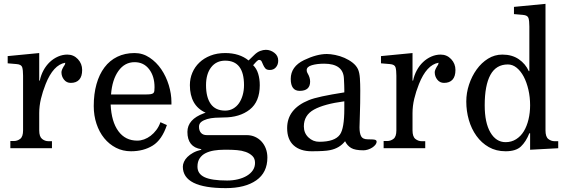

<svg xmlns="http://www.w3.org/2000/svg" viewBox="-20 -762 2915 987"><path d="M343.8 -335.9Q322.3 -335.9 309.1 -352.5Q295.9 -369.1 295.9 -390.6Q295.9 -401.4 307.6 -420.9Q313.5 -428.7 314.5 -433.1Q315.4 -437.5 315.4 -439.5Q253.9 -428.7 214.8 -330.1Q199.2 -291 190.4 -253.9Q181.6 -216.8 181.6 -180.7V-91.8Q181.6 -59.6 196.3 -47.9Q210.9 -36.1 229.5 -36.1H247.1V0H33.2V-37.1H51.8Q69.3 -37.1 84 -48.3Q98.6 -59.6 98.6 -91.8V-373Q98.6 -401.4 94.2 -416Q89.8 -430.7 65.4 -432.6L19.5 -436.5V-473.6L181.6 -489.3V-347.7H184.6Q190.4 -376 203.6 -400.4Q216.8 -424.8 235.8 -442.9Q254.9 -460.9 278.3 -471.2Q301.8 -481.4 326.2 -481.4Q358.4 -481.4 380.4 -458Q402.3 -434.6 402.3 -402.3Q402.3 -369.1 387.2 -352.5Q372.1 -335.9 343.8 -335.9Z M837.9 -119.1Q812.5 -43 765.1 -13.7Q717.8 15.6 653.3 15.6Q611.3 15.6 576.2 -2.4Q541 -20.5 515.6 -51.8Q490.2 -83 476.1 -125.5Q461.9 -168 461.9 -216.8Q461.9 -279.3 476.1 -329.6Q490.2 -379.9 517.1 -415.5Q543.9 -451.2 583 -470.2Q622.1 -489.3 671.9 -489.3Q713.9 -489.3 749 -465.8Q784.2 -442.4 809.1 -405.8Q834 -369.1 847.7 -324.2Q861.3 -279.3 861.3 -237.3V-224.6H548.8Q552.7 -136.7 588.4 -87.9Q624 -39.1 685.5 -39.1Q703.1 -39.1 720.7 -45.4Q738.3 -51.8 754.4 -64Q770.5 -76.2 783.7 -93.8Q796.9 -111.3 804.7 -133.8ZM774.4 -313.5Q774.4 -370.1 746.6 -406.2Q718.8 -442.4 671.9 -442.4Q621.1 -442.4 588.9 -397.5Q556.6 -352.5 550.8 -276.4H726.6Q744.1 -276.4 753.9 -277.8Q763.7 -279.3 768.1 -283.2Q772.5 -287.1 773.4 -294.4Q774.4 -301.8 774.4 -313.5Z M1248 -67.4Q1271.5 -67.4 1291 -58.6Q1310.5 -49.8 1324.7 -34.2Q1338.9 -18.6 1346.7 2.4Q1354.5 23.4 1354.5 47.9Q1354.5 125 1297.4 165Q1240.2 205.1 1140.6 205.1Q919.9 205.1 919.9 94.7Q919.9 83 925.8 69.8Q931.6 56.6 943.4 44.9Q955.1 33.2 972.7 23.4Q990.2 13.7 1014.6 7.8V4.9Q943.4 -5.9 943.4 -84Q943.4 -148.4 1028.3 -179.7L1037.1 -182.6Q996.1 -201.2 976.1 -236.8Q956.1 -272.5 956.1 -324.2Q956.1 -358.4 968.8 -388.2Q981.4 -418 1004.9 -440.4Q1028.3 -462.9 1062 -476.1Q1095.7 -489.3 1137.7 -489.3Q1210.9 -489.3 1257.8 -451.2L1287.1 -479.5Q1301.8 -494.1 1317.4 -500Q1333 -505.9 1346.7 -505.9Q1370.1 -505.9 1390.1 -490.7Q1410.2 -475.6 1410.2 -450.2Q1410.2 -429.7 1398.4 -416Q1386.7 -402.3 1367.2 -402.3Q1350.6 -402.3 1343.8 -410.6Q1336.9 -418.9 1333 -428.2Q1329.1 -437.5 1325.2 -445.8Q1321.3 -454.1 1311.5 -454.1Q1307.6 -454.1 1303.7 -450.2Q1299.8 -446.3 1296.9 -444.3L1281.2 -426.8Q1298.8 -410.2 1307.1 -383.3Q1315.4 -356.4 1315.4 -324.2Q1315.4 -239.3 1263.7 -198.7Q1211.9 -158.2 1129.9 -158.2Q1108.4 -158.2 1085.9 -156.7Q1063.5 -155.3 1044.9 -149.9Q1026.4 -144.5 1014.6 -135.3Q1002.9 -126 1002.9 -110.4Q1002.9 -90.8 1013.2 -79.1Q1023.4 -67.4 1043 -67.4ZM1137.7 -450.2Q1091.8 -450.2 1065.4 -416Q1039.1 -381.8 1039.1 -324.2Q1039.1 -261.7 1063.5 -227.5Q1087.9 -193.4 1137.7 -193.4Q1160.2 -193.4 1178.2 -203.6Q1196.3 -213.9 1208.5 -231.4Q1220.7 -249 1227.5 -272.9Q1234.4 -296.9 1234.4 -324.2Q1234.4 -450.2 1137.7 -450.2ZM1129.9 7.8Q1104.5 7.8 1080.6 11.7Q1056.6 15.6 1037.6 24.9Q1018.6 34.2 1006.8 51.3Q995.1 68.4 995.1 94.7Q995.1 131.8 1031.7 148.9Q1068.4 166 1147.5 166Q1176.8 166 1203.1 159.7Q1229.5 153.3 1249 141.6Q1268.6 129.9 1279.8 113.3Q1291 96.7 1291 75.2Q1291 52.7 1277.3 39.6Q1263.7 26.4 1243.2 19Q1222.7 11.7 1198.7 9.8Q1174.8 7.8 1155.3 7.8Z M1753.9 -36.1Q1725.6 0 1676.8 9.8Q1650.4 15.6 1582 15.6Q1523.4 15.6 1489.7 -14.6Q1456.1 -44.9 1456.1 -103.5Q1456.1 -202.1 1567.4 -247.1Q1590.8 -256.8 1636.2 -266.6Q1681.6 -276.4 1750 -287.1V-300.8Q1750 -310.5 1749.5 -324.2Q1749 -337.9 1748 -357.4Q1745.1 -434.6 1646.5 -434.6Q1609.4 -434.6 1583 -426.8Q1556.6 -418.9 1556.6 -401.4Q1556.6 -391.6 1561.5 -384.8Q1574.2 -363.3 1574.2 -342.8Q1574.2 -294.9 1520.5 -294.9Q1474.6 -294.9 1474.6 -356.4Q1474.6 -419.9 1543 -453.1Q1608.4 -484.4 1660.2 -484.4Q1678.7 -484.4 1703.1 -479.5Q1727.5 -474.6 1751 -464.4Q1774.4 -454.1 1793 -439.5Q1811.5 -424.8 1820.3 -406.2Q1828.1 -388.7 1830.1 -359.4Q1832 -330.1 1832 -295.9Q1832 -228.5 1830.1 -176.3Q1828.1 -124 1828.1 -107.4Q1828.1 -77.1 1836.4 -61.5Q1844.7 -45.9 1870.1 -45.9Q1902.3 -45.9 1909.2 -43Q1916 -40 1916 -34.2Q1916 -25.4 1909.7 -17.6Q1903.3 -9.8 1893.6 -3.4Q1883.8 2.9 1871.6 6.8Q1859.4 10.7 1848.6 10.7Q1804.7 10.7 1784.7 -1.5Q1764.6 -13.7 1753.9 -36.1ZM1750 -241.2Q1646.5 -227.5 1594.2 -198.7Q1542 -169.9 1542 -112.3Q1542 -78.1 1565.4 -55.7Q1588.9 -33.2 1621.1 -33.2Q1701.2 -33.2 1727.5 -70.3Q1750 -101.6 1750 -203.1Z M2262.7 -335.9Q2241.2 -335.9 2228 -352.5Q2214.8 -369.1 2214.8 -390.6Q2214.8 -401.4 2226.6 -420.9Q2232.4 -428.7 2233.4 -433.1Q2234.4 -437.5 2234.4 -439.5Q2172.9 -428.7 2133.8 -330.1Q2118.2 -291 2109.4 -253.9Q2100.6 -216.8 2100.6 -180.7V-91.8Q2100.6 -59.6 2115.2 -47.9Q2129.9 -36.1 2148.4 -36.1H2166V0H1952.1V-37.1H1970.7Q1988.3 -37.1 2002.9 -48.3Q2017.6 -59.6 2017.6 -91.8V-373Q2017.6 -401.4 2013.2 -416Q2008.8 -430.7 1984.4 -432.6L1938.5 -436.5V-473.6L2100.6 -489.3V-347.7H2103.5Q2109.4 -376 2122.6 -400.4Q2135.7 -424.8 2154.8 -442.9Q2173.8 -460.9 2197.3 -471.2Q2220.7 -481.4 2245.1 -481.4Q2277.3 -481.4 2299.3 -458Q2321.3 -434.6 2321.3 -402.3Q2321.3 -369.1 2306.2 -352.5Q2291 -335.9 2262.7 -335.9Z M2784.2 -91.8Q2784.2 -58.6 2798.8 -47.4Q2813.5 -36.1 2831.1 -36.1H2849.6V0L2705.1 7.8V-77.1H2701.2Q2683.6 -33.2 2657.7 -8.8Q2631.8 15.6 2579.1 15.6Q2530.3 15.6 2492.7 -5.9Q2455.1 -27.3 2429.2 -63.5Q2403.3 -99.6 2390.1 -145.5Q2377 -191.4 2377 -240.2Q2377 -284.2 2391.1 -327.1Q2405.3 -370.1 2430.2 -404.8Q2455.1 -439.5 2488.8 -460.4Q2522.5 -481.4 2562.5 -481.4Q2612.3 -481.4 2647 -457.5Q2681.6 -433.6 2698.2 -396.5H2701.2V-626Q2701.2 -654.3 2696.8 -668.9Q2692.4 -683.6 2668 -685.5L2622.1 -689.5V-726.6L2784.2 -742.2ZM2590.8 -430.7Q2530.3 -430.7 2501 -377Q2471.7 -323.2 2471.7 -220.7Q2471.7 -130.9 2501 -81.1Q2530.3 -31.2 2579.1 -31.2Q2609.4 -31.2 2633.3 -46.4Q2657.2 -61.5 2672.9 -87.4Q2688.5 -113.3 2696.8 -147.9Q2705.1 -182.6 2705.1 -220.7Q2705.1 -262.7 2696.3 -300.8Q2687.5 -338.9 2672.4 -367.7Q2657.2 -396.5 2636.2 -413.6Q2615.2 -430.7 2590.8 -430.7Z"/></svg>

Font: Uchen
Style: Regular
Weight: 400
Designer: Christopher J. Fynn
Foundry: Christopher J. Fynn for DDC
Version: Version 1.000 preliminary